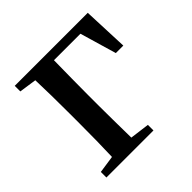

<svg xmlns="http://www.w3.org/2000/svg" viewBox="-142 -653 779 779"><g transform="rotate(-45 248.0 -263.0)"><path d="M314 0V-32L230 -43C229 -118 228 -181 228 -232V-290C228 -347 229 -412 230 -487H382L428 -330H471L463 -526H44V-494L119 -483C121 -427 122 -363 122 -290V-232C122 -162 121 -99 119 -43L44 -32V0Z"/></g></svg>

Font: AllPunType SemiBold
Style: Regular
Weight: 600
Version: 1.0